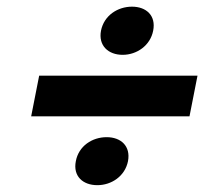

<svg xmlns="http://www.w3.org/2000/svg" viewBox="-20 -622 660 576"><path d="M272 -66.5C314.5 -66.5 355 -93.5 364 -138.5C372.5 -184 342.5 -210.5 300 -210.5C256.5 -210.5 216 -184 207.5 -138.5C198.5 -93.5 228.5 -66.5 272 -66.5ZM73.5 -273H548.5L572.5 -395H97.5ZM283 -530C274.5 -485.5 304.5 -457.5 348 -457.5C390.5 -457.5 431 -485.5 439.5 -530C448.5 -575.5 418.5 -602 376 -602C333 -602 292 -575.5 283 -530Z"/></svg>

Font: Monaspace Krypton
Style: Bold Italic
Weight: 700
Italic angle: -11°
Designer: Riley Cran & the Lettermatic Team
Foundry: Lettermatic
Version: Version 1.101 (Monaspace Krypton)